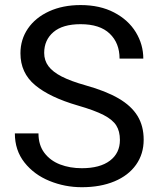

<svg xmlns="http://www.w3.org/2000/svg" viewBox="-20 -741 634 770"><path d="M62 -527.3Q62 -582.5 92 -626.5Q122.1 -670.4 177 -695.6Q231.9 -720.7 303.2 -720.7Q380.9 -720.7 437.7 -690.9Q494.6 -661.1 524.7 -611.8Q554.7 -562.5 554.7 -505.9H459.5Q459.5 -568.4 419.9 -606.2Q380.4 -644 303.2 -644Q231.4 -644 194.3 -612.3Q157.2 -580.6 157.2 -528.8Q157.2 -498.5 174.3 -475.6Q191.4 -452.6 227.5 -434.1Q263.7 -415.5 322.8 -398.9Q404.8 -376 455.8 -346.2Q506.8 -316.4 531.5 -276.1Q556.2 -235.8 556.2 -180.7Q556.2 -123.5 525.6 -80.3Q495.1 -37.1 439 -13.7Q382.8 9.8 308.1 9.8Q240.2 9.8 178.5 -15.4Q116.7 -40.5 78.1 -89.4Q39.6 -138.2 39.6 -206.1H134.3Q134.3 -159.2 158 -127.9Q181.6 -96.7 220.9 -81.5Q260.3 -66.4 308.1 -66.4Q380.9 -66.4 420.9 -96.7Q460.9 -127 460.9 -179.7Q460.9 -214.4 446.5 -237.5Q432.1 -260.7 396 -279.5Q359.9 -298.3 292 -317.9Q179.2 -350.6 120.6 -399.7Q62 -448.7 62 -527.3Z"/></svg>

Font: Heebo
Style: Regular
Weight: 400
Designer: Oded Ezer
Foundry: Meir Sadan
Version: Version 2.001; ttfautohint (v1.5.14-ce02) -l 8 -r 50 -G 200 